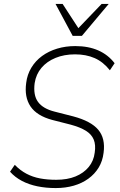

<svg xmlns="http://www.w3.org/2000/svg" viewBox="-20 -947 608 975"><path d="M263 8Q213 8 169.5 -1Q126 -10 91 -28.5Q56 -47 31 -75L55 -110Q82 -82 114 -65Q146 -48 183.5 -41Q221 -34 265 -34Q322 -34 363.5 -51Q405 -68 430.5 -99Q456 -130 461 -172Q467 -211 456 -238Q445 -265 416 -283Q387 -301 339 -314L245 -338Q167 -359 135 -406.5Q103 -454 113 -526Q118 -568 139 -603Q160 -638 193.5 -662.5Q227 -687 270 -700Q313 -713 362 -713Q429 -713 479 -691Q529 -669 562 -626L538 -590Q504 -633 460.5 -652Q417 -671 361 -671Q306 -671 262 -653Q218 -635 190.5 -602.5Q163 -570 156 -525Q148 -464 173 -429.5Q198 -395 258 -380L352 -356Q442 -332 479 -288Q516 -244 506 -171Q501 -129 481 -96Q461 -63 428.5 -39.5Q396 -16 354 -4Q312 8 263 8ZM349 -765 262 -927H298L378 -804L496 -927H532L396 -765Z"/></svg>

Font: Nunito Sans 10pt SemiCondensed ExtraLight
Style: Italic
Weight: 250
Width: 4
Italic angle: -9°
Designer: Vernon Adams
Foundry: Vernon Adams
Version: Version 3.101;gftools[0.9.27]